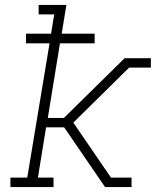

<svg xmlns="http://www.w3.org/2000/svg" viewBox="-20 -755 640 775"><path d="M22 0V-38H90L180 -580H85V-619H186L199 -697H136V-735H248L229 -619H362V-580H222L173 -279H238L483 -520H589V-482H501L276 -260L428 -38H511V0H404L239 -241H166L133 -38H196V0Z"/></svg>

Font: Iosevka Etoile XLtObl
Style: Regular
Weight: 200
Italic angle: -9°
Designer: Belleve Invis
Foundry: Belleve Invis
Version: Version 15.5.2; ttfautohint (v1.8.4)